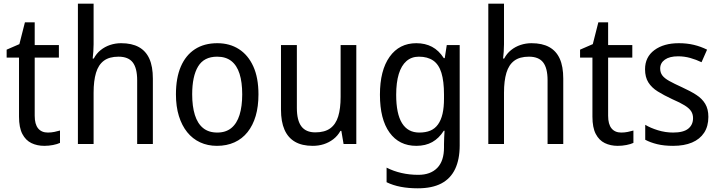

<svg xmlns="http://www.w3.org/2000/svg" viewBox="-20 -780 3898 1040"><path d="M239 -62Q257 -62 274.5 -65.5Q292 -69 305 -73V-6Q290 1 267 5.5Q244 10 220 10Q181 10 150 -5Q119 -20 101 -54.5Q83 -89 83 -148V-468H16V-511L85 -541L115 -659H168V-536H299V-468H168V-153Q168 -107 186.5 -84.5Q205 -62 239 -62Z M487 -540Q487 -520 485.5 -500Q484 -480 482 -463H488Q502 -490 525 -508.5Q548 -527 576.5 -536.5Q605 -546 636 -546Q694 -546 732 -525Q770 -504 789 -462Q808 -420 808 -354V0H723V-345Q723 -411 699 -442Q675 -473 622 -473Q572 -473 542.5 -451Q513 -429 500 -385.5Q487 -342 487 -278V0H402V-760H487Z M1380 -269Q1380 -203 1365 -152Q1350 -101 1321 -64.5Q1292 -28 1250 -9Q1208 10 1155 10Q1105 10 1064 -9Q1023 -28 994 -64Q965 -100 949 -151.5Q933 -203 933 -269Q933 -358 959.5 -419.5Q986 -481 1036 -513.5Q1086 -546 1157 -546Q1224 -546 1274 -514Q1324 -482 1352 -420.5Q1380 -359 1380 -269ZM1021 -269Q1021 -204 1035.5 -157.5Q1050 -111 1080 -86.5Q1110 -62 1157 -62Q1203 -62 1233 -86.5Q1263 -111 1277.5 -157.5Q1292 -204 1292 -269Q1292 -335 1277.5 -380.5Q1263 -426 1233 -449.5Q1203 -473 1156 -473Q1085 -473 1053 -420Q1021 -367 1021 -269Z M1910 -536V0H1841L1829 -71H1824Q1809 -44 1785.5 -26Q1762 -8 1734 1Q1706 10 1674 10Q1616 10 1578 -12Q1540 -34 1521 -77.5Q1502 -121 1502 -186V-536H1588V-195Q1588 -128 1612.5 -95.5Q1637 -63 1688 -63Q1739 -63 1769 -85Q1799 -107 1812 -149.5Q1825 -192 1825 -255V-536Z M2235 -546Q2283 -546 2320 -526.5Q2357 -507 2384 -465H2389L2400 -536H2470V8Q2470 83 2445.5 135Q2421 187 2371 213.5Q2321 240 2243 240Q2193 240 2151 232Q2109 224 2074 207V128Q2111 147 2154.5 157Q2198 167 2246 167Q2312 167 2348.5 129.5Q2385 92 2385 19V0Q2385 -14 2386 -36Q2387 -58 2388 -72H2384Q2358 -31 2321.5 -10.5Q2285 10 2235 10Q2142 10 2090 -62Q2038 -134 2038 -267Q2038 -399 2090.5 -472.5Q2143 -546 2235 -546ZM2249 -473Q2209 -473 2181.5 -449Q2154 -425 2140 -379Q2126 -333 2126 -266Q2126 -164 2157.5 -113Q2189 -62 2251 -62Q2286 -62 2311 -72.5Q2336 -83 2352.5 -106Q2369 -129 2377 -163.5Q2385 -198 2385 -246V-268Q2385 -340 2371 -385.5Q2357 -431 2326.5 -452Q2296 -473 2249 -473Z M2710 -540Q2710 -520 2708.5 -500Q2707 -480 2705 -463H2711Q2725 -490 2748 -508.5Q2771 -527 2799.5 -536.5Q2828 -546 2859 -546Q2917 -546 2955 -525Q2993 -504 3012 -462Q3031 -420 3031 -354V0H2946V-345Q2946 -411 2922 -442Q2898 -473 2845 -473Q2795 -473 2765.5 -451Q2736 -429 2723 -385.5Q2710 -342 2710 -278V0H2625V-760H2710Z M3345 -62Q3363 -62 3380.5 -65.5Q3398 -69 3411 -73V-6Q3396 1 3373 5.5Q3350 10 3326 10Q3287 10 3256 -5Q3225 -20 3207 -54.5Q3189 -89 3189 -148V-468H3122V-511L3191 -541L3221 -659H3274V-536H3405V-468H3274V-153Q3274 -107 3292.5 -84.5Q3311 -62 3345 -62Z M3817 -147Q3817 -96 3794 -61Q3771 -26 3728.5 -8Q3686 10 3626 10Q3577 10 3540 1Q3503 -8 3475 -23V-104Q3503 -87 3543.5 -74.5Q3584 -62 3626 -62Q3682 -62 3708 -83Q3734 -104 3734 -140Q3734 -161 3724 -177Q3714 -193 3689.5 -208.5Q3665 -224 3621 -243Q3576 -264 3543 -284.5Q3510 -305 3492 -333.5Q3474 -362 3474 -405Q3474 -471 3524.5 -508.5Q3575 -546 3657 -546Q3701 -546 3738.5 -537Q3776 -528 3810 -511L3780 -443Q3751 -457 3719 -466Q3687 -475 3653 -475Q3607 -475 3581.5 -457Q3556 -439 3556 -409Q3556 -387 3567.5 -371.5Q3579 -356 3605 -341.5Q3631 -327 3675 -307Q3719 -287 3751 -266.5Q3783 -246 3800 -217.5Q3817 -189 3817 -147Z"/></svg>

Font: Noto Sans SemiCondensed
Style: Regular
Weight: 400
Width: 4
Version: Version 2.013